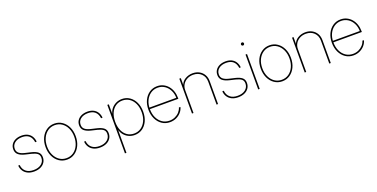

<svg xmlns="http://www.w3.org/2000/svg" viewBox="-21 -1600 5315 2704"><g transform="rotate(-20 2636.5 -248.0)"><path d="M229.5 7.8Q174.8 7.8 134.8 -11.5Q94.7 -30.8 71.8 -65.7Q48.8 -100.6 44.9 -147.9L67.4 -148.9Q72.8 -86.9 114.5 -50.8Q156.2 -14.6 229.5 -14.6Q302.7 -14.6 346.2 -49.8Q389.6 -85 389.6 -141.6Q389.6 -184.1 361.6 -205.3Q333.5 -226.6 279.3 -239.7L190.9 -260.7Q125.5 -276.4 91.6 -305.9Q57.6 -335.4 57.6 -386.2Q57.6 -429.2 79.6 -461.4Q101.6 -493.7 140.9 -511.5Q180.2 -529.3 231.9 -529.3Q281.7 -529.3 318.6 -511.5Q355.5 -493.7 377.7 -459.7Q399.9 -425.8 405.3 -377L382.8 -375.5Q374.5 -440.4 336.4 -473.6Q298.3 -506.8 231.9 -506.8Q163.6 -506.8 121.8 -473.9Q80.1 -440.9 80.1 -386.2Q80.1 -343.8 109.4 -319.8Q138.7 -295.9 194.8 -282.7L284.2 -261.7Q346.2 -246.6 379.2 -219.7Q412.1 -192.9 412.1 -141.6Q412.1 -97.2 389.4 -63.5Q366.7 -29.8 325.7 -11Q284.7 7.8 229.5 7.8Z M722.7 8.8Q656.7 8.8 605.5 -26.4Q554.2 -61.5 525.1 -122.3Q496.1 -183.1 496.1 -260.7Q496.1 -338.9 525.1 -399.4Q554.2 -460 605.5 -495.1Q656.7 -530.3 722.7 -530.3Q788.6 -530.3 839.4 -495.1Q890.1 -460 919.2 -399.4Q948.2 -338.9 948.2 -260.7Q948.2 -183.1 919.4 -122.3Q890.6 -61.5 839.6 -26.4Q788.6 8.8 722.7 8.8ZM722.7 -13.7Q782.2 -13.7 828.1 -45.4Q874 -77.1 899.9 -133.1Q925.8 -189 925.8 -260.7Q925.8 -332.5 899.7 -388.4Q873.5 -444.3 827.6 -476.1Q781.7 -507.8 722.7 -507.8Q663.6 -507.8 617.4 -476.1Q571.3 -444.3 544.9 -388.4Q518.6 -332.5 518.6 -260.7Q518.6 -189 544.9 -133.1Q571.3 -77.1 617.4 -45.4Q663.6 -13.7 722.7 -13.7Z M1216.8 7.8Q1162.1 7.8 1122.1 -11.5Q1082 -30.8 1059.1 -65.7Q1036.1 -100.6 1032.2 -147.9L1054.7 -148.9Q1060.1 -86.9 1101.8 -50.8Q1143.6 -14.6 1216.8 -14.6Q1290 -14.6 1333.5 -49.8Q1377 -85 1377 -141.6Q1377 -184.1 1348.9 -205.3Q1320.8 -226.6 1266.6 -239.7L1178.2 -260.7Q1112.8 -276.4 1078.9 -305.9Q1044.9 -335.4 1044.9 -386.2Q1044.9 -429.2 1066.9 -461.4Q1088.9 -493.7 1128.2 -511.5Q1167.5 -529.3 1219.2 -529.3Q1269 -529.3 1305.9 -511.5Q1342.8 -493.7 1365 -459.7Q1387.2 -425.8 1392.6 -377L1370.1 -375.5Q1361.8 -440.4 1323.7 -473.6Q1285.6 -506.8 1219.2 -506.8Q1150.9 -506.8 1109.1 -473.9Q1067.4 -440.9 1067.4 -386.2Q1067.4 -343.8 1096.7 -319.8Q1126 -295.9 1182.1 -282.7L1271.5 -261.7Q1333.5 -246.6 1366.5 -219.7Q1399.4 -192.9 1399.4 -141.6Q1399.4 -97.2 1376.7 -63.5Q1354 -29.8 1313 -11Q1272 7.8 1216.8 7.8Z M1516.6 204.1V-522.5H1539.1V-382.8H1540Q1550.8 -425.3 1578.9 -458.5Q1606.9 -491.7 1647.7 -511Q1688.5 -530.3 1735.8 -530.3Q1799.8 -530.3 1850.3 -496.3Q1900.9 -462.4 1929.9 -401.6Q1959 -340.8 1959 -260.7Q1959 -180.2 1930.2 -119.4Q1901.4 -58.6 1851.1 -24.9Q1800.8 8.8 1735.8 8.8Q1688.5 8.8 1648.2 -10Q1607.9 -28.8 1579.8 -62Q1551.8 -95.2 1540 -136.7H1539.1V204.1ZM1735.8 -13.7Q1793.9 -13.7 1839.1 -44.4Q1884.3 -75.2 1910.4 -130.9Q1936.5 -186.5 1936.5 -260.7Q1936.5 -335.4 1910.4 -391.1Q1884.3 -446.8 1839.1 -477.3Q1793.9 -507.8 1735.8 -507.8Q1676.8 -507.8 1632.6 -477.3Q1588.4 -446.8 1563.7 -391.1Q1539.1 -335.4 1539.1 -260.7Q1539.1 -186.5 1563.5 -130.9Q1587.9 -75.2 1632.3 -44.4Q1676.8 -13.7 1735.8 -13.7Z M2266.1 8.8Q2198.7 8.8 2147 -26.4Q2095.2 -61.5 2066.2 -122.6Q2037.1 -183.6 2037.1 -260.7Q2037.1 -338.9 2066.2 -399.4Q2095.2 -460 2146.5 -495.1Q2197.8 -530.3 2263.7 -530.3Q2313 -530.3 2353.8 -510.7Q2394.5 -491.2 2424.3 -456.3Q2454.1 -421.4 2470.2 -374.8Q2486.3 -328.1 2486.3 -272.9V-261.2H2048.8V-283.7H2472.2L2463.9 -278.3Q2463.9 -344.2 2437.7 -396.2Q2411.6 -448.2 2366.5 -478Q2321.3 -507.8 2263.7 -507.8Q2205.1 -507.8 2158.9 -476.3Q2112.8 -444.8 2086.2 -389.6Q2059.6 -334.5 2059.6 -262.7V-261.7Q2059.6 -189.9 2085.4 -134Q2111.3 -78.1 2158 -45.9Q2204.6 -13.7 2266.1 -13.7Q2311.5 -13.7 2349.6 -31Q2387.7 -48.3 2414.6 -78.1Q2441.4 -107.9 2452.1 -144.5L2474.6 -141.6Q2462.9 -99.1 2432.9 -64.9Q2402.8 -30.8 2359.9 -11Q2316.9 8.8 2266.1 8.8Z M2618.2 -342.8V0H2595.7V-522.5H2618.2V-405.3H2612.3Q2629.9 -467.8 2681.9 -499Q2733.9 -530.3 2795.9 -530.3Q2852.1 -530.3 2894.8 -506.6Q2937.5 -482.9 2961.9 -440.9Q2986.3 -398.9 2986.3 -342.8V0H2963.9V-342.8Q2963.9 -417 2917 -462.4Q2870.1 -507.8 2795.9 -507.8Q2745.1 -507.8 2704.8 -486.6Q2664.6 -465.3 2641.4 -428Q2618.2 -390.6 2618.2 -342.8Z M3288.1 7.8Q3233.4 7.8 3193.4 -11.5Q3153.3 -30.8 3130.4 -65.7Q3107.4 -100.6 3103.5 -147.9L3126 -148.9Q3131.3 -86.9 3173.1 -50.8Q3214.8 -14.6 3288.1 -14.6Q3361.3 -14.6 3404.8 -49.8Q3448.2 -85 3448.2 -141.6Q3448.2 -184.1 3420.2 -205.3Q3392.1 -226.6 3337.9 -239.7L3249.5 -260.7Q3184.1 -276.4 3150.1 -305.9Q3116.2 -335.4 3116.2 -386.2Q3116.2 -429.2 3138.2 -461.4Q3160.2 -493.7 3199.5 -511.5Q3238.8 -529.3 3290.5 -529.3Q3340.3 -529.3 3377.2 -511.5Q3414.1 -493.7 3436.3 -459.7Q3458.5 -425.8 3463.9 -377L3441.4 -375.5Q3433.1 -440.4 3395 -473.6Q3356.9 -506.8 3290.5 -506.8Q3222.2 -506.8 3180.4 -473.9Q3138.7 -440.9 3138.7 -386.2Q3138.7 -343.8 3168 -319.8Q3197.3 -295.9 3253.4 -282.7L3342.8 -261.7Q3404.8 -246.6 3437.7 -219.7Q3470.7 -192.9 3470.7 -141.6Q3470.7 -97.2 3448 -63.5Q3425.3 -29.8 3384.3 -11Q3343.3 7.8 3288.1 7.8Z M3587.9 0V-522.5H3610.4V0ZM3599.6 -654.3Q3589.8 -654.3 3583 -661.1Q3576.2 -668 3576.2 -677.7Q3576.2 -687 3583 -693.6Q3589.8 -700.2 3599.6 -700.2Q3608.9 -700.2 3615.5 -693.6Q3622.1 -687 3622.1 -677.7Q3622.1 -668 3615.5 -661.1Q3608.9 -654.3 3599.6 -654.3Z M3948.2 8.8Q3882.3 8.8 3831.1 -26.4Q3779.8 -61.5 3750.7 -122.3Q3721.7 -183.1 3721.7 -260.7Q3721.7 -338.9 3750.7 -399.4Q3779.8 -460 3831.1 -495.1Q3882.3 -530.3 3948.2 -530.3Q4014.2 -530.3 4064.9 -495.1Q4115.7 -460 4144.8 -399.4Q4173.8 -338.9 4173.8 -260.7Q4173.8 -183.1 4145 -122.3Q4116.2 -61.5 4065.2 -26.4Q4014.2 8.8 3948.2 8.8ZM3948.2 -13.7Q4007.8 -13.7 4053.7 -45.4Q4099.6 -77.1 4125.5 -133.1Q4151.4 -189 4151.4 -260.7Q4151.4 -332.5 4125.2 -388.4Q4099.1 -444.3 4053.2 -476.1Q4007.3 -507.8 3948.2 -507.8Q3889.2 -507.8 3843 -476.1Q3796.9 -444.3 3770.5 -388.4Q3744.1 -332.5 3744.1 -260.7Q3744.1 -189 3770.5 -133.1Q3796.9 -77.1 3843 -45.4Q3889.2 -13.7 3948.2 -13.7Z M4307.6 -342.8V0H4285.2V-522.5H4307.6V-405.3H4301.8Q4319.3 -467.8 4371.3 -499Q4423.3 -530.3 4485.4 -530.3Q4541.5 -530.3 4584.2 -506.6Q4627 -482.9 4651.4 -440.9Q4675.8 -398.9 4675.8 -342.8V0H4653.3V-342.8Q4653.3 -417 4606.4 -462.4Q4559.6 -507.8 4485.4 -507.8Q4434.6 -507.8 4394.3 -486.6Q4354 -465.3 4330.8 -428Q4307.6 -390.6 4307.6 -342.8Z M5016.1 8.8Q4948.7 8.8 4897 -26.4Q4845.2 -61.5 4816.2 -122.6Q4787.1 -183.6 4787.1 -260.7Q4787.1 -338.9 4816.2 -399.4Q4845.2 -460 4896.5 -495.1Q4947.8 -530.3 5013.7 -530.3Q5063 -530.3 5103.8 -510.7Q5144.5 -491.2 5174.3 -456.3Q5204.1 -421.4 5220.2 -374.8Q5236.3 -328.1 5236.3 -272.9V-261.2H4798.8V-283.7H5222.2L5213.9 -278.3Q5213.9 -344.2 5187.7 -396.2Q5161.6 -448.2 5116.5 -478Q5071.3 -507.8 5013.7 -507.8Q4955.1 -507.8 4908.9 -476.3Q4862.8 -444.8 4836.2 -389.6Q4809.6 -334.5 4809.6 -262.7V-261.7Q4809.6 -189.9 4835.4 -134Q4861.3 -78.1 4908 -45.9Q4954.6 -13.7 5016.1 -13.7Q5061.5 -13.7 5099.6 -31Q5137.7 -48.3 5164.6 -78.1Q5191.4 -107.9 5202.1 -144.5L5224.6 -141.6Q5212.9 -99.1 5182.9 -64.9Q5152.8 -30.8 5109.9 -11Q5066.9 8.8 5016.1 8.8Z"/></g></svg>

Font: Inter 28pt Thin
Style: Regular
Weight: 250
Designer: Rasmus Andersson
Foundry: rsms
Version: Version 4.001;git-66647c0bb